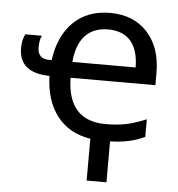

<svg xmlns="http://www.w3.org/2000/svg" viewBox="-52 -594 769 829"><g transform="rotate(5 332.5 -180.0)"><path d="M354 185.1H439.9V7.8C499 5.9 543 -2.9 589.8 -24.9V-101.1C557.1 -87.4 527.8 -78.1 502 -72.8C476.1 -67.4 446.8 -64.9 414.1 -64.9C304.7 -64.9 248.5 -127 246.1 -251H613.8V-304.2C613.8 -377.9 593.8 -436.5 553.7 -480C513.7 -523.4 460 -544.9 392.1 -544.9C327.6 -544.9 274.9 -525.4 234.4 -486.3C193.4 -446.8 168 -391.6 158.2 -319.8H147.9C114.3 -319.8 97.2 -336.4 97.2 -369.1C97.2 -391.6 100.6 -408.7 106.9 -420.9H35.2C26.4 -403.8 22 -383.8 22 -360.8C22 -289.1 66.4 -252.4 154.8 -251C156.7 -180.2 174.8 -122.6 209 -78.1C242.7 -33.7 291 -6.3 354 3.9ZM390.1 -473.1C476.1 -473.1 522 -418.9 522 -319.8H248C255.9 -420.9 306.6 -473.1 390.1 -473.1Z"/></g></svg>

Font: Noto Reveo Sans
Style: Regular
Weight: 400
Designer: Monotype Design team
Foundry: Monotype Imaging Inc.
Version: Version 1.04